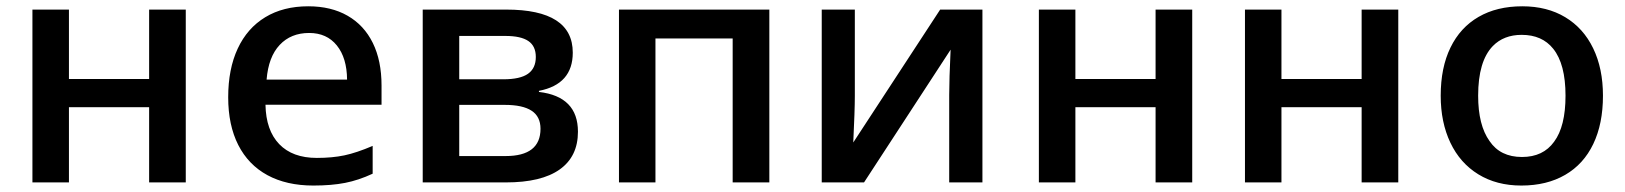

<svg xmlns="http://www.w3.org/2000/svg" viewBox="-20 -571 5088 601"><path d="M81.5 -541H195.8V-323.7H446.8V-541H561.5V0H446.8V-235.4H195.8V0H81.5Z M694.3 -266.6Q694.3 -355 724.1 -418.9Q753.9 -482.9 810.3 -517.1Q866.7 -551.3 944.8 -551.3Q1016.6 -551.3 1068.1 -521.7Q1119.6 -492.2 1147 -436.5Q1174.3 -380.9 1174.3 -303.2V-243.2H811Q812.5 -163.1 854 -119.9Q895.5 -76.7 971.7 -76.7Q1020 -76.7 1058.1 -84.7Q1096.2 -92.8 1146.5 -114.3V-27.3Q1102.5 -6.8 1060.1 1.5Q1017.6 9.8 960.9 9.8Q877 9.8 817.1 -22.7Q757.3 -55.2 725.8 -117.2Q694.3 -179.2 694.3 -266.6ZM947.8 -467.8Q890.6 -467.8 855.5 -430.4Q820.3 -393.1 814.5 -321.8H1066.4Q1065.9 -389.6 1034.4 -428.7Q1002.9 -467.8 947.8 -467.8Z M1303.2 -541H1564.5Q1772.9 -541 1772.9 -406.2Q1772.9 -307.1 1667 -286.6V-283.2Q1789.1 -269 1789.1 -158.7Q1789.1 -81.1 1731.9 -40.5Q1674.8 0 1563.5 0H1303.2ZM1671.9 -168Q1671.9 -206.1 1644 -224.4Q1616.2 -242.7 1560.1 -242.7H1417.5V-82.5H1562.5Q1671.9 -82.5 1671.9 -168ZM1657.2 -392.6Q1657.2 -426.8 1633.8 -442.6Q1610.4 -458.5 1562 -458.5H1417.5V-322.8H1555.2Q1608.4 -322.8 1632.8 -340.1Q1657.2 -357.4 1657.2 -392.6Z M1917.5 -541H2388.2V0H2273.4V-450.7H2031.7V0H1917.5Z M2552.2 -541H2655.8V-271Q2655.8 -226.1 2650.9 -125L2922.9 -541H3055.2V0H2951.2V-273.9Q2951.2 -322.3 2955.6 -415.5L2684.6 0H2552.2Z M3231.9 -541H3346.2V-323.7H3597.2V-541H3711.9V0H3597.2V-235.4H3346.2V0H3231.9Z M3877 -541H3991.2V-323.7H4242.2V-541H4356.9V0H4242.2V-235.4H3991.2V0H3877Z M4489.7 -271.5Q4489.7 -359.4 4520.3 -422.1Q4550.8 -484.9 4608.2 -518.1Q4665.5 -551.3 4745.1 -551.3Q4822.8 -551.3 4879.6 -517.1Q4936.5 -482.9 4967 -419.7Q4997.6 -356.4 4997.6 -271.5Q4997.6 -183.6 4967.3 -120.4Q4937 -57.1 4879.4 -23.7Q4821.8 9.8 4742.2 9.8Q4664.6 9.8 4607.4 -25.4Q4550.3 -60.5 4520 -124.3Q4489.7 -188 4489.7 -271.5ZM4844.7 -127.4Q4880.4 -175.3 4880.4 -271.5Q4880.4 -370.6 4841.8 -418.5Q4807.1 -461.9 4743.2 -461.9Q4687 -461.9 4652.8 -426.8Q4606.9 -379.4 4606.9 -271.5Q4606.9 -179.2 4642.6 -129.4Q4676.3 -79.6 4744.1 -79.6Q4810.5 -79.6 4844.7 -127.4Z"/></svg>

Font: Viking Open Sans Light
Style: Bold
Weight: 600
Foundry: Ascender Corporation
Version: Version 2.001